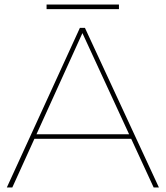

<svg xmlns="http://www.w3.org/2000/svg" viewBox="-20 -821 726 841"><path d="M330 -699H352L676 0H653L341 -676L34 0H10ZM125 -233H559V-213H125ZM184 -801H501V-781H184Z"/></svg>

Font: Alexandria Thin
Style: Regular
Weight: 250
Designer: Mohamed Gaber
Foundry: Kief Type Foundry
Version: Version 5.100